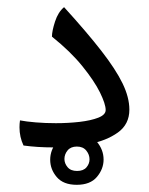

<svg xmlns="http://www.w3.org/2000/svg" viewBox="-20 -411 414 534"><path d="M128.9 -1Q84 -1 45.4 -6.3Q34.2 -29.8 34.2 -57.1Q34.2 -66.9 35.6 -76.2Q52.7 -72.8 79.6 -70.6Q106.4 -68.4 135.3 -68.4Q169.4 -68.4 201.2 -72Q232.9 -75.7 253.4 -83.7Q273.9 -91.8 273.9 -105Q273.9 -121.6 258.1 -153.8Q242.2 -186 209.2 -226.8Q176.3 -267.6 124.5 -309.1Q124.5 -324.7 133.1 -351.1Q141.6 -377.4 158.2 -391.1Q221.7 -321.3 261.7 -269.8Q301.8 -218.3 320.8 -179.2Q339.8 -140.1 339.8 -106Q339.8 -65.4 307.9 -42.5Q275.9 -19.5 227.5 -10.3Q179.2 -1 128.9 -1ZM193.4 103Q156.2 103 137.9 81.5Q119.6 60.1 119.6 33.2Q119.6 5.9 138.7 -17.1Q157.7 -40 193.4 -40Q230 -40 249 -17.3Q268.1 5.4 268.1 32.7Q268.1 59.1 249.5 81.1Q231 103 193.4 103ZM194.3 64.5Q211.9 64.5 220.5 54.4Q229 44.4 229 32.2Q229 19 220 7.8Q210.9 -3.4 193.8 -3.4Q176.8 -3.4 168 7.3Q159.2 18.1 159.2 31.2Q159.2 43.5 168 54Q176.8 64.5 194.3 64.5Z"/></svg>

Font: Harmattan
Style: Regular
Weight: 400
Designer: George W. Nuss III and SIL International
Foundry: SIL International
Version: Version 4.000